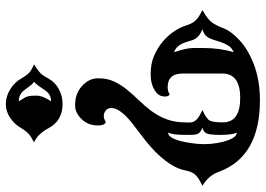

<svg xmlns="http://www.w3.org/2000/svg" viewBox="-154 -570 871 628"><g transform="rotate(-90 281.0 -256.5)"><path d="M195.3 -345.2Q184.1 -350.1 184.1 -369.1Q184.1 -388.2 189.7 -401.6Q195.3 -415 205.1 -424.8Q226.1 -445.8 248.3 -445.8Q270.5 -445.8 285.4 -440.2Q300.3 -434.6 312 -424.3Q338.4 -401.4 338.4 -370.6Q338.4 -339.8 327.6 -317.6Q316.9 -295.4 300.8 -275.6Q284.7 -255.9 266.1 -236.8Q247.6 -217.8 231.4 -196.3Q194.3 -145.5 194.3 -88.9L193.8 -70.8Q193.8 -53.2 212.9 -41Q220.7 -36.1 234.4 -29.3Q205.1 -16.1 199.7 -4.9Q194.3 6.8 194.3 37.6Q194.3 94.2 274.2 94.2Q354 94.2 354 35.6V-93.8Q354 -143.1 309.6 -143.1Q293.9 -143.1 286.1 -136.2Q278.8 -140.1 278.8 -151.4Q278.8 -162.6 283.4 -170.4Q288.1 -178.2 297.9 -184.6Q318.8 -198.7 352.1 -198.7Q385.3 -198.7 410.4 -188.2Q435.5 -177.7 456.1 -161.1Q498 -126.5 512.7 -78.6Q521 -51.3 546.4 -37.6L561.5 -29.3Q530.3 -11.7 520.3 2.9Q510.3 17.6 502.4 38.6Q494.6 59.6 472.2 83Q449.7 106.4 418.9 123Q353.5 158.7 267.1 158.7Q83 158.7 33.2 25.9Q21.5 -8.8 -13.2 -29.3Q-5.4 -33.7 2.4 -37.6Q10.3 -41.5 16.6 -46.9Q32.2 -58.6 36.9 -84.5Q41.5 -110.4 59.1 -136.5Q76.7 -162.6 99.4 -184.6Q122.1 -206.5 147.5 -225.6L193.4 -260.7Q241.2 -299.8 241.2 -326.7Q241.2 -339.8 232.9 -345.9Q224.6 -352.1 215.1 -352.1Q205.6 -352.1 195.3 -345.2ZM153.3 -85.4Q153.3 -126 160.6 -141.6Q138.2 -141.6 127 -70.3Q123 -44.9 123 -23.4Q123 -2 126.7 19Q130.4 40 135.7 54.2Q146.5 83 160.6 83Q153.3 67.4 153.3 29.5Q153.3 -8.3 158.9 -17.3Q164.6 -26.4 176.8 -29.8Q161.1 -35.2 157.2 -43.7Q153.3 -52.2 153.3 -67.9ZM423.8 -122.1Q437.5 -82.5 437.5 -58.6V-26.9Q437.5 27.3 423.8 73.2Q436.5 66.9 441.4 60.5Q453.1 45.4 460.7 18.6Q468.3 -8.3 476.1 -16.6Q483.9 -24.9 499 -29.8Q471.7 -39.1 463.4 -61.5Q460.4 -69.8 457.5 -80.6Q447.3 -114.7 423.8 -122.1ZM383.8 -580.1Q356.4 -563 349.4 -552.5Q342.3 -542 337.9 -533.7Q326.2 -511.7 303.5 -499.3Q280.8 -486.8 254.4 -486.8Q199.7 -486.8 175.3 -532.7Q155.8 -568.8 128.9 -580.1Q136.2 -584.5 142.6 -587.9Q148.9 -591.3 154.3 -595.7Q165.5 -605 176.8 -624.3Q188 -643.6 208.7 -658Q229.5 -672.4 254.4 -672.4Q279.3 -672.4 302.5 -658Q325.7 -643.6 337.9 -621.6Q352.1 -597.2 363.5 -590.6Q375 -584 383.8 -580.1ZM263.2 -524.4Q273.9 -524.4 282.2 -528.6Q290.5 -532.7 296.9 -541Q303.2 -549.3 305.9 -554Q308.6 -558.6 312.5 -563.5Q321.8 -577.1 327.6 -580.1Q319.8 -584.5 313.2 -594Q306.6 -603.5 297.9 -614.3Q284.7 -629.9 263.2 -629.9Q266.1 -624.5 269.3 -619.9Q272.5 -615.2 275.4 -610.1Q278.3 -605 280 -597.9Q281.7 -590.8 281.7 -571.5Q281.7 -552.2 263.2 -524.4Z"/></g></svg>

Font: Rye
Style: Regular
Weight: 400
Designer: Nicole Fally
Foundry: Nicole Fally
Version: Version 1.001